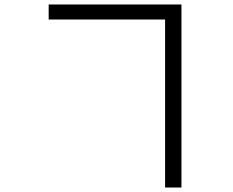

<svg xmlns="http://www.w3.org/2000/svg" viewBox="-20 -786 1040 856"><path d="M197 -699V-766H789V50H716V-699Z"/></svg>

Font: Source Han Sans SC Normal
Style: Regular
Weight: 350
Designer: Ryoko NISHIZUKA 西塚涼子 (kana, bopomofo & ideographs); Paul D. Hunt (Latin, Greek & Cyrillic); Sandoll Communications 산돌커뮤니
Foundry: Adobe
Version: Version 2.004;hotconv 1.0.118;makeotfexe 2.5.65603